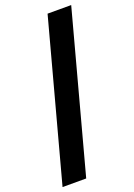

<svg xmlns="http://www.w3.org/2000/svg" viewBox="-168 -824 692 995"><g transform="rotate(-20 178.5 -326.5)"><path d="M230.5 -761.7H360.8L126.5 109.4H-3.9Z"/></g></svg>

Font: Inter Tight Stencil
Style: Bold
Weight: 700
Designer: Rasmus Andersson
Foundry: rsms
Version: Version 3.004;Glyphs 3.1.2 (3151)